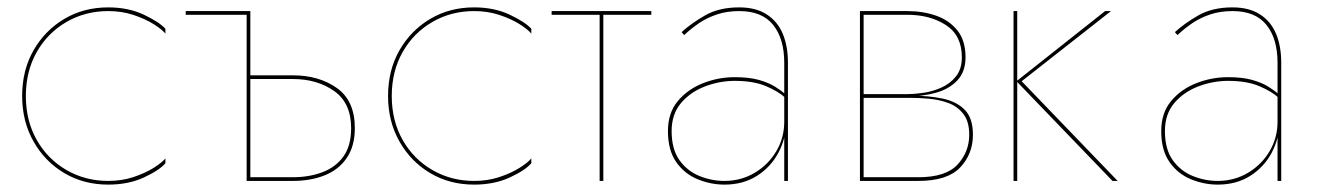

<svg xmlns="http://www.w3.org/2000/svg" viewBox="-20 -490 3610 520"><path d="M50 -230Q50 -297 79.5 -349Q109 -401 160 -430.5Q211 -460 273 -460Q310 -460 341.5 -449.5Q373 -439 395.5 -425Q418 -411 428 -399V-412Q412 -430 370 -450Q328 -470 273 -470Q207 -470 154.5 -439Q102 -408 71 -354Q40 -300 40 -230Q40 -161 71 -106.5Q102 -52 154.5 -21Q207 10 273 10Q328 10 370 -9.5Q412 -29 428 -48V-61Q418 -49 395.5 -35Q373 -21 341.5 -10.5Q310 0 273 0Q211 0 160 -29.5Q109 -59 79.5 -111Q50 -163 50 -230Z M655 -276H773Q839 -276 885 -243.5Q931 -211 931 -143Q931 -95 910 -66Q889 -37 853 -23.5Q817 -10 773 -10H655V0H773Q821 0 859 -15Q897 -30 919 -62Q941 -94 941 -143Q941 -217 892.5 -251.5Q844 -286 773 -286H655ZM648 -450V0H658V-460H483V-450Z M1041 -230Q1041 -297 1070.5 -349Q1100 -401 1151 -430.5Q1202 -460 1264 -460Q1301 -460 1332.5 -449.5Q1364 -439 1386.5 -425Q1409 -411 1419 -399V-412Q1403 -430 1361 -450Q1319 -470 1264 -470Q1198 -470 1145.5 -439Q1093 -408 1062 -354Q1031 -300 1031 -230Q1031 -161 1062 -106.5Q1093 -52 1145.5 -21Q1198 10 1264 10Q1319 10 1361 -9.5Q1403 -29 1419 -48V-61Q1409 -49 1386.5 -35Q1364 -21 1332.5 -10.5Q1301 0 1264 0Q1202 0 1151 -29.5Q1100 -59 1070.5 -111Q1041 -163 1041 -230Z M1474 -460V-450H1744V-460ZM1604 -455V0H1614V-455Z M1799 -135Q1799 -181 1824.5 -211Q1850 -241 1889.5 -256Q1929 -271 1970 -271Q2021 -271 2055 -256.5Q2089 -242 2107 -225V-235Q2097 -244 2079.5 -255Q2062 -266 2035.5 -273.5Q2009 -281 1970 -281Q1925 -281 1883.5 -264.5Q1842 -248 1815.5 -216Q1789 -184 1789 -135Q1789 -83 1811.5 -51Q1834 -19 1869.5 -4.5Q1905 10 1942 10Q1993 10 2030.5 -14Q2068 -38 2088.5 -77Q2109 -116 2109 -160H2104Q2104 -117 2082.5 -80.5Q2061 -44 2024 -22Q1987 0 1942 0Q1907 0 1874 -13.5Q1841 -27 1820 -56.5Q1799 -86 1799 -135ZM1833 -395Q1852 -413 1873.5 -427.5Q1895 -442 1922 -451Q1949 -460 1982 -460Q2044 -460 2074 -422.5Q2104 -385 2104 -320V0H2114V-320Q2114 -365 2100 -398.5Q2086 -432 2056.5 -451Q2027 -470 1982 -470Q1927 -470 1889 -448Q1851 -426 1826 -403Z M2314 -231V-225H2447Q2470 -225 2497 -222.5Q2524 -220 2548.5 -211Q2573 -202 2589 -181.5Q2605 -161 2605 -125Q2605 -79 2573.5 -44.5Q2542 -10 2467 -10H2314V0H2467Q2546 0 2580.5 -36.5Q2615 -73 2615 -125Q2615 -170 2593 -192.5Q2571 -215 2533 -223Q2495 -231 2447 -231ZM2314 -229H2437Q2480 -229 2515.5 -239Q2551 -249 2573 -272.5Q2595 -296 2595 -335Q2595 -380 2573 -407.5Q2551 -435 2515.5 -447.5Q2480 -460 2437 -460H2314V-450H2437Q2499 -450 2542 -422Q2585 -394 2585 -335Q2585 -303 2569 -283Q2553 -263 2529 -252.5Q2505 -242 2480 -238.5Q2455 -235 2437 -235H2314ZM2309 -460V0H2319V-460Z M2725 -460V0H2735V-460ZM2973 -460 2733 -270 2993 0H3007L2747 -270L2989 -460Z M3135 -135Q3135 -181 3160.5 -211Q3186 -241 3225.5 -256Q3265 -271 3306 -271Q3357 -271 3391 -256.5Q3425 -242 3443 -225V-235Q3433 -244 3415.5 -255Q3398 -266 3371.5 -273.5Q3345 -281 3306 -281Q3261 -281 3219.5 -264.5Q3178 -248 3151.5 -216Q3125 -184 3125 -135Q3125 -83 3147.5 -51Q3170 -19 3205.5 -4.5Q3241 10 3278 10Q3329 10 3366.5 -14Q3404 -38 3424.5 -77Q3445 -116 3445 -160H3440Q3440 -117 3418.5 -80.5Q3397 -44 3360 -22Q3323 0 3278 0Q3243 0 3210 -13.5Q3177 -27 3156 -56.5Q3135 -86 3135 -135ZM3169 -395Q3188 -413 3209.5 -427.5Q3231 -442 3258 -451Q3285 -460 3318 -460Q3380 -460 3410 -422.5Q3440 -385 3440 -320V0H3450V-320Q3450 -365 3436 -398.5Q3422 -432 3392.5 -451Q3363 -470 3318 -470Q3263 -470 3225 -448Q3187 -426 3162 -403Z"/></svg>

Font: Jost Thin
Style: Regular
Weight: 250
Version: Version 3.710